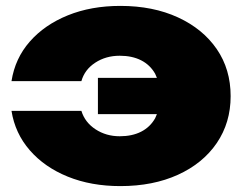

<svg xmlns="http://www.w3.org/2000/svg" viewBox="-20 -613 827 651"><path d="M388 18Q289 18 210 -14Q131 -46 81 -103.5Q31 -161 19 -237H256Q268 -198 304 -174.5Q340 -151 386 -151Q428 -151 458.5 -166.5Q489 -182 506 -212Q509 -219 512 -226H312V-349H512Q509 -356 506 -363Q489 -393 458.5 -408.5Q428 -424 386 -424Q339 -424 303 -400.5Q267 -377 256 -338H19Q31 -415 81 -472Q131 -529 210 -561Q289 -593 388 -593Q499 -593 583.5 -554Q668 -515 715 -446.5Q762 -378 762 -287Q762 -197 715 -128Q668 -59 583.5 -20.5Q499 18 388 18Z"/></svg>

Font: Bounded
Style: Regular
Weight: 900
Designer: Vlad Churkin
Version: Version 1.0